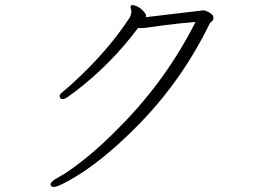

<svg xmlns="http://www.w3.org/2000/svg" viewBox="-20 -714 1040 760"><path d="M228 -322Q236 -322 245 -328Q254 -334 282 -355Q420 -461 527 -604Q530 -603 537 -603H546Q550 -603 567.5 -605.5Q585 -608 637.5 -615Q690 -622 754 -627Q639 -400 462 -220Q385 -140 317 -86Q249 -32 214.5 -14Q180 4 180 16Q180 26 194 26Q208 26 256 -1Q378 -69 520 -212Q699 -392 810 -621Q812 -624 814.5 -626Q817 -628 821 -632Q825 -636 825 -645Q825 -654 810 -663.5Q795 -673 784 -673L557 -646Q558 -648 558 -652.5Q558 -657 556 -659Q542 -680 520 -690Q509 -694 505 -694Q497 -694 497 -687V-684Q500 -675 500 -668Q500 -658 493 -644Q416 -526 299 -414Q254 -371 235 -356Q216 -341 216 -335Q216 -322 228 -322Z"/></svg>

Font: LXGW WenKai Mono TC Light
Style: Regular
Weight: 300
Designer: LXGW / Fontworks Inc.
Foundry: LXGW / Fontworks Inc.
Version: Version 1.330